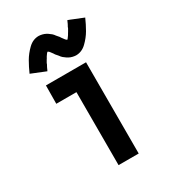

<svg xmlns="http://www.w3.org/2000/svg" viewBox="-185 -865 870 966"><g transform="rotate(-30 250.0 -382.0)"><path d="M216 0V-424H99L100 -530H333V0ZM307 -585Q302 -585 297 -586Q292 -587 287 -588Q282 -589 277.5 -591Q273 -593 268.5 -595Q264 -597 260 -600Q256 -603 252 -606L244 -612Q241 -616 237 -619L231 -627Q228 -630 225 -634L218 -642L213 -650Q210 -654 207 -658Q204 -662 201 -666Q198 -670 192 -673Q189 -671 187 -669L182 -662L177 -655L173 -648L172 -646L170 -643L168 -640Q166 -637 164 -633Q162 -629 160 -626L157 -618Q155 -614 153 -611L149 -603L146 -596L142 -588L58 -622Q72 -654 89 -683.5Q106 -713 132.5 -738.5Q159 -764 193 -764Q198 -764 203 -763Q208 -762 213 -761Q218 -760 222.5 -758Q227 -756 231.5 -754Q236 -752 240 -749Q244 -746 248 -743L256 -737Q259 -733 263 -730L269 -722Q272 -719 275 -715L282 -707L287 -699Q290 -695 293 -691Q296 -687 299 -683Q302 -679 308 -675Q311 -678 313 -680L318 -687L323 -694L327 -701L332 -709Q334 -712 336 -716Q338 -720 340 -723L343 -731Q345 -734 347 -738L351 -746L354 -753L358 -761L442 -727Q428 -695 411 -665.5Q394 -636 367.5 -610.5Q341 -585 307 -585Z"/></g></svg>

Font: Iosevka SS01
Style: Bold
Weight: 700
Monospace: yes
Designer: Belleve Invis
Foundry: Belleve Invis
Version: 2.3.3; ttfautohint (v1.8.3)